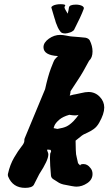

<svg xmlns="http://www.w3.org/2000/svg" viewBox="-20 -909 524 929"><path d="M295.9 -882.8Q295.9 -881.8 293.9 -878.9Q292 -876 292 -874Q292 -867.2 307.6 -842.8Q312.5 -862.3 313.5 -872.1Q315.4 -886.7 347.7 -886.7Q356.4 -886.7 365.2 -884.8Q374 -882.8 379.9 -878.9Q385.7 -875 385.7 -869.1Q385.7 -868.2 384.8 -865.2Q372.1 -830.1 337.9 -763.7Q335 -760.7 330.1 -757.3Q325.2 -753.9 318.8 -752Q312.5 -750 306.6 -748.5Q300.8 -747.1 295.9 -747.1Q278.3 -747.1 272.5 -755.9Q268.6 -760.7 265.6 -765.6Q262.7 -770.5 260.7 -774.4Q258.8 -778.3 257.3 -782.2Q255.9 -786.1 254.4 -789.6Q252.9 -793 251.5 -796.4Q250 -799.8 249 -803.7Q248 -807.6 247.1 -811Q246.1 -814.5 244.6 -818.4Q243.2 -822.3 242.2 -826.2Q235.4 -848.6 229.5 -869.1Q228.5 -870.1 228.5 -872.1Q228.5 -877 235.4 -880.9Q242.2 -884.8 252 -886.7Q261.7 -888.7 272.5 -888.7Q295.9 -888.7 295.9 -882.8ZM190.4 -680.7Q190.4 -703.1 216.3 -721.7Q242.2 -740.2 271.5 -740.2Q283.2 -740.2 302.7 -736.3Q322.3 -732.4 328.1 -732.4Q342.8 -731.4 363.8 -729.5Q384.8 -727.5 393.6 -726.6Q408.2 -723.6 414.1 -713.9Q427.7 -686.5 427.7 -660.2Q427.7 -629.9 411.1 -615.2Q380.9 -557.6 355.5 -520Q330.1 -482.4 321.3 -467.8Q321.3 -458 317.4 -446.3Q336.9 -452.1 346.7 -453.1Q349.6 -453.1 371.6 -458.5Q393.6 -463.9 408.2 -463.9Q440.4 -463.9 462.9 -440.4Q484.4 -418 484.4 -388.7Q484.4 -358.4 460 -315.4Q449.2 -295.9 433.6 -284.7Q418 -273.4 399.9 -265.6Q381.8 -257.8 376 -252.9L345.7 -228.5Q345.7 -199.2 346.7 -183.6Q347.7 -168 348.1 -162.6Q348.6 -157.2 351.6 -146Q354.5 -134.8 356.4 -125Q356.4 -121.1 359.4 -117.2Q362.3 -113.3 365.2 -111.3L368.2 -108.4Q368.2 -115.2 383.8 -115.2Q403.3 -115.2 417 -96.7Q427.7 -85 427.7 -67.4Q427.7 -40 402.3 -22.9Q377 -5.9 349.6 -5.9Q336.9 -5.9 286.1 -16.6Q274.4 -19.5 265.6 -24.4Q256.8 -29.3 249.5 -34.7Q242.2 -40 239.3 -41Q227.5 -47.9 226.6 -59.6Q221.7 -112.3 221.7 -144.5Q221.7 -156.2 222.7 -163.1Q223.6 -169.9 224.6 -170.9Q225.6 -171.9 226.6 -172.9Q227.5 -173.8 227.5 -174.8L226.6 -175.8Q226.6 -177.7 226.1 -179.7Q225.6 -181.6 225.6 -183.6L209 -185.5V-183.6L208 -181.6Q208 -179.7 210.9 -173.8Q213.9 -168 213.9 -161.1Q213.9 -133.8 169.9 -66.4L143.6 -14.6Q134.8 0 101.6 0Q42 0 19.5 -54.7Q16.6 -62.5 18.6 -68.4Q28.3 -112.3 48.3 -146.5Q68.4 -180.7 83 -198.7Q97.7 -216.8 97.7 -226.6V-229.5Q97.7 -236.3 99.6 -240.2L198.2 -477.5Q211.9 -540 226.1 -577.6Q240.2 -615.2 245.1 -621.6Q250 -627.9 260.7 -637.7Q190.4 -641.6 190.4 -680.7ZM239.3 -289.1Q256.8 -285.2 257.8 -285.2Q287.1 -290 302.2 -297.4Q317.4 -304.7 335 -322.3Q350.6 -338.9 360.4 -353.5Q354.5 -350.6 342.8 -350.6Q333 -350.6 315.4 -353.5Q284.2 -344.7 267.1 -330.1Q250 -315.4 244.1 -302.7Z"/></svg>

Font: Essays1743
Style: BoldItalic
Weight: 700
Italic angle: -10°
Designer: Based on the typeface in a 1743 English translation of the essays of Montaigne.  PostScript/TrueType font designed by Jo
Version: Version 002.100